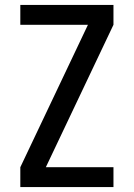

<svg xmlns="http://www.w3.org/2000/svg" viewBox="-20 -755 540 775"><path d="M62 0V-80L335 -655H62V-735H438V-655L165 -80H438V0Z"/></svg>

Font: Iosevka Fixed Medium
Style: Regular
Weight: 500
Monospace: yes
Designer: Belleve Invis
Foundry: Belleve Invis
Version: Version 32.3.0